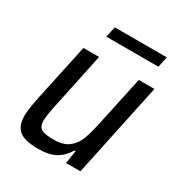

<svg xmlns="http://www.w3.org/2000/svg" viewBox="-161 -782 849 904"><g transform="rotate(30 263.5 -330.0)"><path d="M42 -97Q42 -127 56 -197L123 -510H208L146 -216Q132 -153 131 -122Q131 -88 149.5 -77Q168 -66 216 -66Q269 -66 298 -88.5Q327 -111 341 -148.5Q355 -186 369 -254L424 -510H509L401 0H323L334 -71H328Q305 -32 269.5 -12Q234 8 176 8Q101 8 71.5 -16.5Q42 -41 42 -97ZM190 -610 202 -668H485L473 -610Z"/></g></svg>

Font: Saira Semi Condensed
Style: Italic
Weight: 400
Width: 4
Italic angle: -12°
Designer: Hector Gatti with collaboration of the Omnibus-Type team
Foundry: Omnibus-Type
Version: Version 1.001; ttfautohint (v1.8)